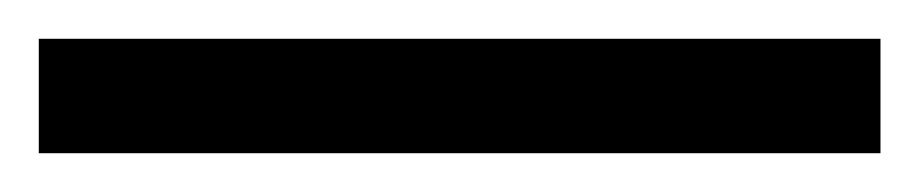

<svg xmlns="http://www.w3.org/2000/svg" viewBox="-25 63 474 99"><path d="M-5 142H429V83H-5Z"/></svg>

Font: Noto Serif Tamil SemiCondensed Medium
Style: Regular
Weight: 500
Width: 4
Designer: Indian Type Foundry, Tom Grace, and the Monotype Design Team
Foundry: Monotype Imaging Inc.
Version: Version 2.004